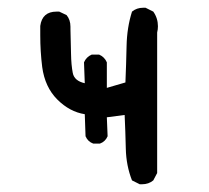

<svg xmlns="http://www.w3.org/2000/svg" viewBox="-20 -474 540 496"><path d="M347 2H341L321 -8Q306 -46 305 -90Q304 -134 302 -177L256 -171L258 -122Q252 -108 238 -103H221Q207 -108 201 -122L199 -179Q160 -185 128 -217Q96 -249 89 -301Q84 -341 84 -383V-407Q89 -444 126 -444H133L152 -435Q162 -423 162 -405V-399Q163 -364 163.5 -335Q164 -306 168 -285.5Q172 -265 199 -259L197 -313Q203 -327 217 -333H236Q250 -327 256 -313V-247L304 -261Q306 -308 307 -355.5Q308 -403 321 -444Q333 -454 350 -454H356L376 -444Q388 -427 388 -406Q388 -398 386 -390V-27L376 -8Q364 2 347 2Z"/></svg>

Font: Xiaolai Mono SC
Style: Regular
Weight: 400
Monospace: yes
Designer: LXGW / Nozomi Seto
Version: Version 3.113;September 30, 2024